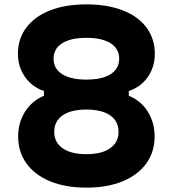

<svg xmlns="http://www.w3.org/2000/svg" viewBox="-20 -839 790 878"><path d="M375 -475Q447 -475 486 -500Q525 -525 525 -571Q525 -616 486 -641Q447 -666 375 -666Q303 -666 264 -641Q225 -616 225 -571Q225 -525 264 -500Q303 -475 375 -475ZM62 -593Q62 -662 100.5 -713Q139 -764 209 -791.5Q279 -819 375 -819Q471 -819 541.5 -791.5Q612 -764 650 -713Q688 -662 688 -593Q688 -533 656 -487Q624 -441 569 -423V-401Q624 -379 655.5 -329Q687 -279 687 -215Q687 -144 649 -91.5Q611 -39 541 -10Q471 19 375 19Q279 19 209 -10Q139 -39 101 -91.5Q63 -144 63 -215Q63 -279 95 -329Q127 -379 181 -401V-423Q127 -441 94.5 -487Q62 -533 62 -593ZM228 -236Q228 -188 266.5 -161Q305 -134 375 -134Q445 -134 483.5 -161Q522 -188 522 -236Q522 -285 483.5 -311.5Q445 -338 375 -338Q305 -338 266.5 -311.5Q228 -285 228 -236Z"/></svg>

Font: Martian Mono SemiExpanded SemiExpanded
Style: Bold
Weight: 700
Width: 6
Monospace: yes
Version: Version 1.000